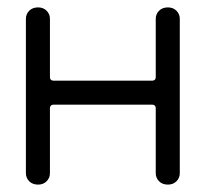

<svg xmlns="http://www.w3.org/2000/svg" viewBox="-20 -499 556 519"><path d="M434 0Q419 0 410 -9Q401 -18 401 -31V-207Q401 -211 398.5 -213.5Q396 -216 392 -216H124Q120 -216 117.5 -213.5Q115 -211 115 -207V-31Q115 -18 106 -9Q97 0 83 0Q68 0 59 -9Q50 -18 50 -31V-448Q50 -461 59 -470Q68 -479 83 -479Q97 -479 106 -470Q115 -461 115 -448V-290Q115 -286 117.5 -283.5Q120 -281 124 -281H392Q396 -281 398.5 -283.5Q401 -286 401 -290V-448Q401 -461 410 -470Q419 -479 434 -479Q448 -479 457 -470Q466 -461 466 -448V-31Q466 -18 457 -9Q448 0 434 0Z"/></svg>

Font: Gardens CM
Style: Regular
Weight: 400
Designer: Created by: Aleksander Shevchuk, 2010. Modifed by: Daren Olsen, 2020.
Foundry: High-Logic / FontCreator v.13.0.0 build 2663 (64-bit)
Version: Version 3.003 Ukrainian, initial release